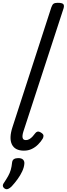

<svg xmlns="http://www.w3.org/2000/svg" viewBox="-24 -1055 474 1365"><path d="M146 16Q82 16 60.5 -28.5Q39 -73 65 -152L341 -1003Q348 -1023 357.5 -1029Q367 -1035 386 -1035Q418 -1035 426 -1025.5Q434 -1016 428 -996L142 -119Q133 -90 137 -74.5Q141 -59 160 -59Q173 -59 185 -66Q197 -73 207.5 -84.5Q218 -96 226 -107Q232 -116 242 -119Q252 -122 268 -112Q284 -102 285 -91.5Q286 -81 280 -70Q267 -48 247 -28Q227 -8 202 4Q177 16 146 16ZM10 286Q-2 278 -3.5 267.5Q-5 257 4 245Q22 218 34 196.5Q46 175 52.5 152.5Q59 130 62 100Q64 83 75.5 76Q87 69 106 69Q129 69 140 80Q151 91 149 110Q147 135 134 163Q121 191 101.5 218Q82 245 59 270Q46 283 34 288Q22 293 10 286Z"/></svg>

Font: Playwrite CO
Style: Regular
Weight: 400
Designer: Veronika Burian, José Scaglione
Foundry: TypeTogether
Version: Version 1.000